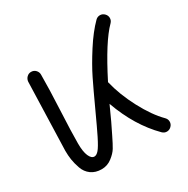

<svg xmlns="http://www.w3.org/2000/svg" viewBox="-131 -668 771 786"><g transform="rotate(-30 255.0 -275.0)"><path d="M461 -499Q408 -446 332 -296Q348 -229 384.5 -160Q421 -91 461 -51Q470 -42 470 -30Q470 -18 461 -9Q452 0 440 0Q428 0 419 -9Q338 -90 293 -216Q260 -142 237 -97Q222 -66 212 -49.5Q202 -33 180.5 -16.5Q159 0 132 0Q103 0 83 -14.5Q63 -29 54.5 -53.5Q46 -78 43 -98Q40 -118 40 -140Q40 -151 50 -461Q51 -473 59.5 -481.5Q68 -490 80 -490Q93 -490 101.5 -481Q110 -472 110 -460Q110 -395 105 -293.5Q100 -192 100 -140Q100 -101 109 -80.5Q118 -60 132 -60Q142 -60 153 -72.5Q164 -85 183 -123Q198 -153 231.5 -226Q265 -299 287.5 -345Q310 -391 346.5 -448Q383 -505 419 -541Q428 -550 440 -550Q452 -550 461 -541Q470 -532 470 -520Q470 -508 461 -499Z"/></g></svg>

Font: Pecita
Style: Book
Weight: 400
Width: 7
Version: Version 4.3